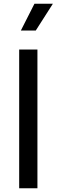

<svg xmlns="http://www.w3.org/2000/svg" viewBox="-20 -1011 304 1031"><path d="M83 -745H181V0H83ZM165 -991H264L172 -847H92Z"/></svg>

Font: Evergrow Sans 
Style: Medium
Weight: 500
Foundry: 10Web
Version: Version 1.000